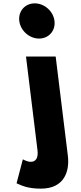

<svg xmlns="http://www.w3.org/2000/svg" viewBox="-20 -850 483 1145"><path d="M187.1 -830C129.1 -830 87.9 -783 95 -725C102.1 -667 154.9 -620 212.9 -620C270.9 -620 312.1 -667 305 -725C297.9 -783 245.1 -830 187.1 -830ZM135 -513H312L384.7 79C395.9 170 364.8 275 223.8 275C139.8 275 105.2 254 78.8 243L116.3 100C116.3 100 141.1 115 163.1 115C193.1 115 209.4 93 203.5 45Z"/></svg>

Font: Hussar
Style: BdOpOblOne
Weight: 700
Foundry: Cannot Into Space Fonts
Version: Version 2.00